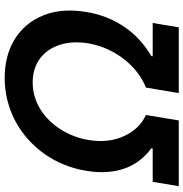

<svg xmlns="http://www.w3.org/2000/svg" viewBox="-2 -775 777 813"><g transform="rotate(-90 386.5 -368.5)"><path d="M23.1 -110.4H164.1L165.1 -116.1Q136 -137.4 114.5 -165.1Q93 -192.8 80.4 -227.3Q67.8 -261.7 64.8 -302.6Q61.8 -343.4 69.6 -391Q77.8 -441.8 96.4 -487Q115.1 -532.3 142.6 -570.7Q170.1 -609 205.1 -639.9Q240.1 -670.8 281.1 -692.5Q322.1 -714.1 368.1 -725.7Q414.1 -737.2 463.1 -737.2Q507.5 -737.2 548.3 -727.3Q589.1 -717.3 623.8 -696.7Q658.4 -676.1 685.4 -644.7Q712.4 -613.3 729 -570.7Q759.2 -494 742.2 -391Q734.4 -343.4 717.7 -302.6Q701 -261.7 677 -227.3Q653.1 -192.8 622.3 -165.1Q591.6 -137.4 555.4 -116.1L554.7 -110.4H695.7L677.2 0H398.8L422.2 -139.2Q455.3 -152 485.8 -175.4Q516.3 -198.9 541.4 -230.5Q566.4 -262.1 584.2 -300.8Q601.9 -339.5 609.4 -382.8Q620.4 -448.9 603.3 -503.2Q594.8 -529.8 580.3 -551.1Q565.7 -572.4 545.5 -587.5Q525.2 -602.6 499.6 -610.6Q474.1 -618.6 443.9 -618.6Q411.6 -618.6 382.3 -609.6Q353 -600.5 327.6 -584.5Q302.2 -568.5 281.1 -546.3Q259.9 -524.1 243.6 -497.9Q227.3 -471.6 216.3 -442.3Q205.3 -413 200.3 -382.8Q186.1 -297.2 217.3 -230.5Q248.2 -164.8 306.1 -139.2L283 0H4.6Z"/></g></svg>

Font: Inter P Semi Bold
Style: Italic
Weight: 600
Italic angle: 9.39999°
Designer: Rasmus Andersson
Foundry: rsms
Version: Version 3.018;git-588b23468